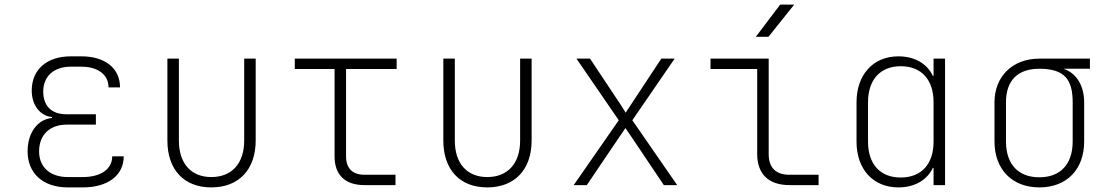

<svg xmlns="http://www.w3.org/2000/svg" viewBox="-20 -805 4840 835"><path d="M340 10C449 10 518 -42 518 -125H468C468 -70 419 -35 340 -35H275C198 -35 150 -78 150 -147C150 -218 196 -263 270 -263H397V-308H270C202 -308 168 -346 168 -407C168 -473 214 -515 288 -515H334C406 -515 452 -480 452 -425H502C502 -508 437 -560 334 -560H288C184 -560 118 -503 118 -411C118 -348 154 -301 206 -296V-292C143 -286 100 -227 100 -147C100 -51 167 10 275 10Z M899 10C1019 10 1092 -68 1092 -194V-550H1042V-194C1042 -94 988 -35 899 -35C811 -35 758 -94 758 -194V-550H708V-194C708 -67 780 10 899 10Z M1565 0H1700V-45H1565C1513 -45 1485 -73 1485 -125V-505H1705V-550H1262V-505H1435V-125C1435 -44 1481 0 1565 0Z M2099 10C2219 10 2292 -68 2292 -194V-550H2242V-194C2242 -94 2188 -35 2099 -35C2011 -35 1958 -94 1958 -194V-550H1908V-194C1908 -67 1980 10 2099 10Z M2475 0H2532L2674 -210C2682 -222 2694 -239 2700 -248C2706 -239 2718 -222 2726 -210L2867 0H2925L2730 -282L2914 -550H2856L2724 -350C2717 -340 2707 -324 2701 -315C2695 -324 2686 -339 2679 -350L2546 -550H2487L2671 -282Z M3267 -645H3322L3434 -785H3373ZM3413 0H3540V-45H3413C3354 -45 3323 -76 3323 -135V-550H3070V-505H3273V-135C3273 -48 3323 0 3413 0Z M3887 10C3958 10 4012 -22 4037 -75H4040V0H4090V-550H4040V-475H4037C4012 -528 3958 -560 3887 -560C3777 -560 3705 -480 3705 -360V-189C3705 -69 3777 10 3887 10ZM3897 -33C3808 -33 3755 -91 3755 -189V-360C3755 -458 3808 -517 3897 -517C3988 -517 4040 -458 4040 -360V-189C4040 -91 3987 -33 3897 -33Z M4500 10C4619 10 4695 -68 4695 -190V-360C4695 -434 4660 -488 4605 -506H4720V-550H4500C4384 -550 4305 -473 4305 -360V-190C4305 -68 4382 10 4500 10ZM4500 -34C4408 -34 4355 -91 4355 -190V-360C4355 -458 4409 -506 4500 -506C4611 -506 4645 -458 4645 -360V-190C4645 -91 4592 -34 4500 -34Z"/></svg>

Font: JetBrains Mono Thin
Style: Regular
Weight: 100
Monospace: yes
Designer: Philipp Nurullin, Konstantin Bulenkov
Foundry: JetBrains
Version: Version 2.305